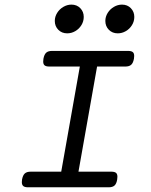

<svg xmlns="http://www.w3.org/2000/svg" viewBox="-20 -796 640 816"><path d="M550.3 -558.1Q550.3 -550.8 549.3 -546.4Q545.9 -528.3 537.6 -520.8Q529.3 -513.2 512.7 -513.2H392.6L313.5 -66.4H453.1Q466.8 -66.4 472.9 -61.5Q479 -56.6 479 -44.9Q479 -37.6 478 -33.2Q475.1 -15.1 466.8 -7.6Q458.5 0 441.9 0H99.1Q85.4 0 79.1 -5.1Q72.8 -10.3 72.8 -22Q72.8 -25.4 73.7 -33.2Q77.1 -51.3 85.4 -58.8Q93.8 -66.4 110.4 -66.4H240.2L319.3 -513.2H189.5Q175.8 -513.2 169.7 -518.1Q163.6 -522.9 163.6 -534.7Q163.6 -542 164.6 -546.4Q168 -564.5 176.3 -572Q184.6 -579.6 201.2 -579.6H524.4Q538.1 -579.6 544.2 -574.7Q550.3 -569.8 550.3 -558.1ZM335.9 -724.1Q335.9 -705.1 325.9 -689Q315.9 -672.9 299.8 -663.6Q283.7 -654.3 265.6 -654.3Q242.7 -654.3 227.8 -669.4Q212.9 -684.6 212.9 -707Q212.9 -725.1 222.9 -741.2Q232.9 -757.3 249.3 -766.8Q265.6 -776.4 283.7 -776.4Q306.6 -776.4 321.3 -761.2Q335.9 -746.1 335.9 -724.1ZM550.8 -724.1Q550.8 -705.1 540.8 -689Q530.8 -672.9 514.6 -663.6Q498.5 -654.3 480.5 -654.3Q457.5 -654.3 442.6 -669.4Q427.7 -684.6 427.7 -707Q427.7 -725.1 437.7 -741.2Q447.8 -757.3 464.1 -766.8Q480.5 -776.4 498.5 -776.4Q521.5 -776.4 536.1 -761.2Q550.8 -746.1 550.8 -724.1Z"/></svg>

Font: Courier Prime
Style: Italic
Weight: 400
Italic angle: -10°
Designer: Alan Dague-Greene
Foundry: Quote-Unquote Apps
Version: Version 3.018